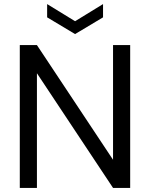

<svg xmlns="http://www.w3.org/2000/svg" viewBox="-20 -921 734 941"><path d="M77 0V-700H161L534 -138V-700H618V0H534L161 -562V0ZM348 -754 211 -836V-901L348 -817L485 -901V-836Z"/></svg>

Font: DM Sans 10pt
Style: Regular
Weight: 400
Version: Version 4.004;gftools[0.9.30]